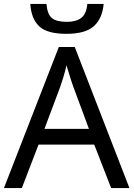

<svg xmlns="http://www.w3.org/2000/svg" viewBox="-20 -956 679 976"><path d="M545 0 459 -221H176L91 0H0L279 -717H360L638 0ZM432 -301 352 -517Q349 -525 342 -546Q335 -567 328.5 -589.5Q322 -612 318 -624Q311 -593 302 -563.5Q293 -534 287 -517L206 -301ZM507 -936Q500 -861 456.5 -822.5Q413 -784 318 -784Q220 -784 179.5 -822Q139 -860 134 -936H216Q221 -882 244.5 -863.5Q268 -845 320 -845Q366 -845 392.5 -864.5Q419 -884 424 -936Z"/></svg>

Font: Noto IKEA Arabic
Style: Regular
Weight: 400
Designer: Monotype Design Team
Foundry: Monotype Imaging Inc.
Version: Version 1.200